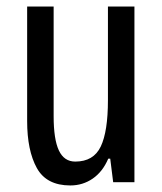

<svg xmlns="http://www.w3.org/2000/svg" viewBox="-20 -623 496 587"><path d="M391 -603V-66H326L317 -138H311Q294 -98 263.5 -77Q233 -56 195 -56Q122 -56 92.5 -109.5Q63 -163 63 -253V-603H144V-268Q144 -197 160 -163Q176 -129 210 -129Q266 -129 288 -175Q310 -221 310 -317V-603Z"/></svg>

Font: Noto Sans Malayalam UI ExtraCondensed
Style: Regular
Weight: 400
Width: 2
Designer: Jelle Bosma - Monotype Design Team
Foundry: Monotype Imaging Inc.
Version: Version 2.104; ttfautohint (v1.8.4.7-5d5b)